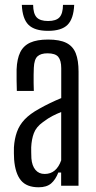

<svg xmlns="http://www.w3.org/2000/svg" viewBox="-20 -771 397 797"><path d="M140.4 6.4Q90.6 6.4 66.9 -22.3Q43.2 -50.9 38.6 -109Q38.1 -121.6 37.7 -134.6Q37.3 -147.6 37.8 -159.3Q40.1 -194.8 50.2 -223.1Q60.2 -251.5 82.2 -275Q104.3 -298.4 142.8 -319.5Q164.6 -331.9 187.7 -343Q210.7 -354.2 234.2 -363.8V-487.7Q234.2 -520.1 221.9 -534.9Q209.6 -549.7 177.3 -549.7Q149.2 -549.7 135.5 -537Q121.9 -524.3 120.4 -489.6Q119.9 -478.2 119.6 -461Q119.4 -443.9 119.6 -425.9Q119.9 -407.8 120.4 -393.6H49.9Q49.4 -412.3 48.9 -437.5Q48.4 -462.8 48.9 -482.9Q50.6 -526.7 64 -554.1Q77.5 -581.4 105.6 -594.1Q133.6 -606.8 179.7 -606.8Q227.6 -606.8 255.1 -593.1Q282.7 -579.4 294.4 -550Q306.1 -520.6 306.1 -473.2L305.9 0H233.8V-54.7H222Q210.7 -25.4 192.2 -9.5Q173.7 6.4 140.4 6.4ZM165.3 -48.9Q190.4 -48.9 207.4 -63.5Q224.5 -78.1 234 -105.6V-306Q216.8 -299.3 198.7 -290.1Q180.5 -280.9 158.7 -264.5Q130.3 -244.2 120.7 -218.5Q111 -192.9 109.5 -159.3Q109.4 -150.2 109.6 -138.2Q109.8 -126.1 110.3 -113.8Q112.8 -82.7 127.2 -65.8Q141.5 -48.9 165.3 -48.9ZM179.5 -643Q123.7 -643 98.4 -667.9Q73.1 -692.8 70.6 -750.9H117.5Q117.9 -714.7 132 -699.2Q146.1 -683.8 179.5 -683.8Q212.9 -683.8 227 -699.2Q241.1 -714.7 241.5 -750.9H288Q285.4 -692.8 260.3 -667.9Q235.2 -643 179.5 -643Z"/></svg>

Font: Big Shoulders Thin
Style: Regular
Weight: 100
Designer: Patric King
Foundry: XO Type Co
Version: Version 2.002